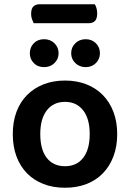

<svg xmlns="http://www.w3.org/2000/svg" viewBox="-20 -866 610 901"><path d="M138 -757Q134 -765 130 -776.5Q126 -788 126 -800Q126 -826 137 -836Q148 -846 166 -846H425Q430 -838 433 -827Q436 -816 436 -803Q436 -778 425.5 -767.5Q415 -757 396 -757ZM530 -237Q530 -179 512.5 -132.5Q495 -86 463 -53Q431 -20 386 -2.5Q341 15 285 15Q229 15 184 -2.5Q139 -20 107 -52.5Q75 -85 57.5 -131.5Q40 -178 40 -237Q40 -295 57.5 -341.5Q75 -388 107.5 -420.5Q140 -453 185 -470.5Q230 -488 285 -488Q340 -488 385 -470.5Q430 -453 462.5 -420Q495 -387 512.5 -340.5Q530 -294 530 -237ZM285 -388Q231 -388 200 -348.5Q169 -309 169 -237Q169 -164 199.5 -125Q230 -86 285 -86Q340 -86 370.5 -125.5Q401 -165 401 -237Q401 -309 370 -348.5Q339 -388 285 -388ZM255 -616Q255 -589 235.5 -570Q216 -551 187 -551Q157 -551 138.5 -570Q120 -589 120 -616Q120 -644 138.5 -663Q157 -682 187 -682Q216 -682 235.5 -663Q255 -644 255 -616ZM449 -616Q449 -589 430 -570Q411 -551 382 -551Q353 -551 333.5 -570Q314 -589 314 -616Q314 -644 333.5 -663Q353 -682 382 -682Q411 -682 430 -663Q449 -644 449 -616Z"/></svg>

Font: Baloo 2 SemiBold
Style: Regular
Weight: 600
Designer: Sarang Kulkarni and Ek Type
Foundry: Ek Type
Version: Version 1.640;hotconv 1.0.111;makeotfexe 2.5.65597; ttfautoh